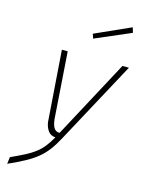

<svg xmlns="http://www.w3.org/2000/svg" viewBox="-138 -812 831 1112"><g transform="rotate(15 277.5 -256.0)"><path d="M188 -500 216 -100Q221 -59 234 -44.5Q247 -30 265 -32L516 -500H555L287 -4Q264 39 240.5 70Q217 101 187 125.5Q157 150 116.5 172Q76 194 18 220L23 179Q73 156 107 138.5Q141 121 166 101.5Q191 82 209.5 58.5Q228 35 248 0Q219 -2 204 -22.5Q189 -43 184 -73L153 -500ZM516 -732 525 -701 311 -609 302 -636Z"/></g></svg>

Font: Panefresco 1wt
Style: Italic
Weight: 250
Version: Version 1.000